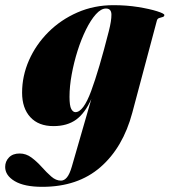

<svg xmlns="http://www.w3.org/2000/svg" viewBox="-80 -478 656 743"><path d="M432 -42Q396 93 308.5 169Q221 245 83.5 245Q14 245 -23 223Q-60 201 -60 168Q-60 146.5 -45.2 131.2Q-30.5 116 -4 116Q21 116 42 131.8Q63 147.5 81.8 168.5Q100.5 189.5 118.5 205.2Q136.5 221 156 221Q168.5 221 179 208.5Q189.5 196 198 166.5L273.5 -95Q249 -40 214.5 -15Q180 10 127 10Q69 10 37.2 -24.8Q5.5 -59.5 5.5 -119.5Q5.5 -184 32.2 -244.8Q59 -305.5 107 -353.5Q155 -401.5 219.5 -429.8Q284 -458 359 -458Q409.5 -458 454.5 -450.8Q499.5 -443.5 527.8 -434.5Q556 -425.5 556 -420Q556 -414 549.5 -412.2Q543 -410.5 536 -408.2Q529 -406 527 -398ZM189 -103.5Q189 -68.5 195.8 -56.2Q202.5 -44 212 -44Q242.5 -44 272.8 -125.8Q303 -207.5 341 -357Q351.5 -398 351.2 -421.5Q351 -445 330 -445Q311 -445 291 -422.8Q271 -400.5 252.8 -363.5Q234.5 -326.5 220.2 -281.5Q206 -236.5 197.5 -190.2Q189 -144 189 -103.5Z"/></svg>

Font: Fraunces 144pt S000 Black
Style: Italic
Weight: 900
Italic angle: -16°
Version: Version 1.000; ttfautohint (v1.8.3)